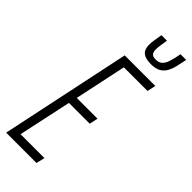

<svg xmlns="http://www.w3.org/2000/svg" viewBox="-286 -921 954 954"><g transform="rotate(45 190.5 -444.0)"><path d="M4 0 149 -688H364L354 -643H188L130 -370H276L266 -325H120L60 -45H228L217 0ZM273 -749Q244 -749 227 -756.5Q210 -764 203.5 -778.5Q197 -793 197 -812Q197 -828 200.5 -847.5Q204 -867 207 -888H246Q243 -868 240 -850Q237 -832 237 -818Q237 -801 244.5 -791.5Q252 -782 272 -782Q295 -782 307.5 -794Q320 -806 327.5 -830Q335 -854 341 -888H381Q375 -858 369 -832.5Q363 -807 352 -788.5Q341 -770 322.5 -759.5Q304 -749 273 -749Z"/></g></svg>

Font: Saira UltraCondensed Light
Style: Italic
Weight: 300
Width: 1
Italic angle: -12°
Designer: Hector Gatti with collaboration of the Omnibus-Type team
Foundry: Omnibus-Type
Version: Version 1.101